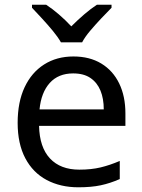

<svg xmlns="http://www.w3.org/2000/svg" viewBox="-20 -837 604 816"><path d="M292 -597Q361 -597 410.5 -567Q460 -537 486.5 -482.5Q513 -428 513 -355V-302H146Q148 -211 192.5 -163.5Q237 -116 317 -116Q368 -116 407.5 -125.5Q447 -135 489 -153V-76Q448 -58 408 -49.5Q368 -41 313 -41Q237 -41 178.5 -72Q120 -103 87.5 -164.5Q55 -226 55 -315Q55 -403 84.5 -466Q114 -529 167.5 -563Q221 -597 292 -597ZM291 -525Q228 -525 191.5 -484.5Q155 -444 148 -372H421Q421 -418 407 -452Q393 -486 364.5 -505.5Q336 -525 291 -525ZM239 -657Q226 -680 204 -706.5Q182 -733 158 -759Q134 -785 116 -804V-817H176Q202 -800 230 -776Q258 -752 283 -725Q310 -752 338 -776Q366 -800 392 -817H454V-804Q435 -785 410.5 -759Q386 -733 363.5 -706.5Q341 -680 329 -657Z"/></svg>

Font: Noto Sans Tamil UI
Style: Regular
Weight: 400
Designer: Jelle Bosma - Monotype Design Team
Foundry: Monotype Imaging Inc.
Version: Version 2.004